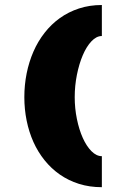

<svg xmlns="http://www.w3.org/2000/svg" viewBox="-20 -739 503 774"><path d="M78.1 -347.2Q78.1 -396.5 87.4 -442.9Q96.7 -489.3 114.7 -530.8Q132.8 -572.3 159.7 -606.7Q186.5 -641.1 221.2 -666Q255.9 -690.9 298.3 -704.8Q340.8 -718.8 390.6 -718.8V-593.8Q368.7 -593.8 348.6 -572.5Q328.6 -551.3 313.7 -516.4Q298.8 -481.4 290 -437.3Q281.2 -393.1 281.2 -347.2Q281.2 -302.2 290 -259.3Q298.8 -216.3 313.7 -183.1Q328.6 -149.9 348.6 -129.6Q368.7 -109.4 390.6 -109.4V15.6Q340.8 15.6 298.3 2.2Q255.9 -11.2 221.2 -35.4Q186.5 -59.6 159.7 -93Q132.8 -126.5 114.7 -166.7Q96.7 -207 87.4 -252.9Q78.1 -298.8 78.1 -347.2Z"/></svg>

Font: Candal
Style: Regular
Weight: 400
Designer: vernon adams
Foundry: vernon adams
Version: Version 1.000